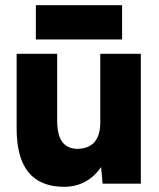

<svg xmlns="http://www.w3.org/2000/svg" viewBox="-20 -707 613 739"><path d="M227 12Q167 12 126 -12.5Q85 -37 64.5 -87Q44 -137 44 -215V-500H200V-244Q200 -205 209 -181Q218 -157 235 -146Q252 -135 275 -134Q320 -134 343 -159.5Q366 -185 366 -236V-500H522V0H375L369 -64Q345 -28 308.5 -8Q272 12 227 12ZM118 -555V-687H450V-555Z"/></svg>

Font: Figtree ExtraBold
Style: Regular
Weight: 800
Designer: Erik Kennedy
Foundry: Erik Kennedy
Version: Version 2.002